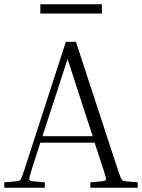

<svg xmlns="http://www.w3.org/2000/svg" viewBox="-20 -875 662 895"><path d="M189 -25V0H0V-25L55 -30Q66 -31 71 -33.5Q76 -36 80.5 -46Q85 -56 92 -79L287 -680H334L531 -79Q539 -56 543 -46Q547 -36 552 -33.5Q557 -31 567 -30L622 -25V0H401V-25L456 -30Q473 -32 474 -38.5Q475 -45 464 -79L421 -210H168L126 -79Q115 -45 116.5 -38.5Q118 -32 134 -30ZM178 -240H412L295 -600ZM455 -855V-812H168V-855Z"/></svg>

Font: Inria Serif Light
Style: Regular
Weight: 300
Designer: Black Foundry Team
Foundry: Black Foundry
Version: Version 1.000; ttfautohint (v1.8.3)